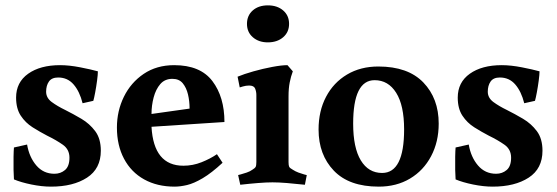

<svg xmlns="http://www.w3.org/2000/svg" viewBox="-20 -680 2076 716"><path d="M183 -32Q206 -32 222.5 -46Q239 -60 239 -92Q239 -123 214 -140.5Q189 -158 156 -174Q129 -188 102 -205Q75 -222 57.5 -248.5Q40 -275 40 -316Q40 -373 85 -405Q130 -437 204 -437Q238 -437 279 -429Q320 -421 345 -414Q345 -402 342 -379.5Q339 -357 335 -335.5Q331 -314 328 -304L288 -295Q277 -339 254.5 -365Q232 -391 197 -391Q173 -391 162.5 -376Q152 -361 152 -338Q152 -315 173 -299.5Q194 -284 223 -270Q253 -255 283.5 -237Q314 -219 335 -191Q356 -163 356 -118Q356 -51 304.5 -17.5Q253 16 170 16Q136 16 97 8Q58 0 32 -11Q31 -22 30.5 -46.5Q30 -71 30.5 -95.5Q31 -120 32 -130L81 -141Q89 -94 115.5 -63Q142 -32 183 -32Z M817 -225 545 -207.2Q553 -62 664 -62Q699 -62 731.6 -75Q764.2 -88 789 -105L810 -73Q769 -35 736 -15.5Q703 4 677.6 10Q652.2 16 631 16Q566.2 16 517.6 -11Q469 -38 442.5 -88Q416 -138 416 -204.5Q416 -266 441.9 -319Q467.9 -372 515.9 -404.5Q564 -437 629.4 -437Q727 -437 772 -377.7Q817 -318.4 817 -225ZM623 -386Q594.6 -386 577.8 -366.5Q561 -347 553 -316.8Q545 -286.6 545 -255L687 -275Q687 -303.1 681 -328.1Q675 -353 661.5 -369.5Q647.9 -386 623 -386Z M1056 -321V-75.6Q1056 -62.8 1058.5 -57.9Q1061 -53 1072 -47Q1081 -41 1092.9 -36.5Q1104.8 -32.1 1114.4 -29.5Q1124 -27 1124 -27L1117 9Q1081 5 1049.8 2.5Q1018.7 0 996 0Q974.2 0 942.6 2.5Q911 5 876 9L868 -27.2Q868 -27.2 877.5 -29.6Q887 -32 900 -36.5Q913 -41 921 -47Q931 -53 933.5 -58Q936 -63 936 -76V-326Q936 -338 931.5 -349.5Q927 -361 909 -361Q897 -361 885.5 -357.5Q874 -354 874 -354L866 -394Q890 -404 925 -413.9Q960 -423.8 995 -430.4Q1030 -437 1052 -437L1072 -414Q1064.7 -395 1060.4 -372.7Q1056 -350.4 1056 -321ZM901 -591Q901 -622 922.5 -641Q944 -660 979 -660Q1014 -660 1036 -641Q1058 -622 1058 -591Q1058 -560 1035.8 -541Q1013.6 -522 978.6 -522Q945 -522 923 -541Q901 -560 901 -591Z M1168 -197Q1168 -266 1195.9 -319Q1223.7 -372 1274.1 -402Q1324.5 -432 1390.9 -432Q1501.3 -432 1558.7 -372.5Q1616 -313 1616 -219Q1616 -151 1587.6 -97.5Q1559.3 -44 1508.9 -14Q1458.6 16 1392.3 16Q1282 16 1225 -43.5Q1168 -103 1168 -197ZM1297 -219Q1297 -129 1325.5 -82Q1354 -35 1405 -35Q1487 -35 1487 -197.3Q1487 -287 1457.4 -334Q1427.9 -381 1377 -381Q1297 -381 1297 -219Z M1830 -32Q1853 -32 1869.5 -46Q1886 -60 1886 -92Q1886 -123 1861 -140.5Q1836 -158 1803 -174Q1776 -188 1749 -205Q1722 -222 1704.5 -248.5Q1687 -275 1687 -316Q1687 -373 1732 -405Q1777 -437 1851 -437Q1885 -437 1926 -429Q1967 -421 1992 -414Q1992 -402 1989 -379.5Q1986 -357 1982 -335.5Q1978 -314 1975 -304L1935 -295Q1924 -339 1901.5 -365Q1879 -391 1844 -391Q1820 -391 1809.5 -376Q1799 -361 1799 -338Q1799 -315 1820 -299.5Q1841 -284 1870 -270Q1900 -255 1930.5 -237Q1961 -219 1982 -191Q2003 -163 2003 -118Q2003 -51 1951.5 -17.5Q1900 16 1817 16Q1783 16 1744 8Q1705 0 1679 -11Q1678 -22 1677.5 -46.5Q1677 -71 1677.5 -95.5Q1678 -120 1679 -130L1728 -141Q1736 -94 1762.5 -63Q1789 -32 1830 -32Z"/></svg>

Font: Buenard
Style: Regular
Weight: 400
Version: Version 2.000